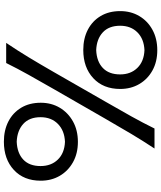

<svg xmlns="http://www.w3.org/2000/svg" viewBox="58 -870 822 979"><g transform="rotate(90 469.5 -380.0)"><path d="M234.4 -393.1Q175.8 -393.1 131.1 -416.3Q86.4 -439.5 61.3 -481.7Q36.1 -523.9 36.1 -581.5Q36.1 -635.7 61.3 -678.5Q86.4 -721.2 131.3 -745.8Q176.3 -770.5 235.4 -770.5Q294.4 -770.5 338.9 -745.8Q383.3 -721.2 408.2 -678.5Q433.1 -635.7 433.1 -581.5Q433.1 -495.1 378.2 -444.1Q323.2 -393.1 234.4 -393.1ZM198.2 0Q237.3 -58.1 271.5 -114.5Q305.7 -170.9 347.2 -243.2L498 -506.3Q541 -581.1 573 -638.4Q605 -695.8 634.8 -756.3H736.8Q696.8 -695.8 662.6 -638.4Q628.4 -581.1 585.4 -506.3L434.1 -243.2Q392.6 -170.9 361.1 -114.5Q329.6 -58.1 300.8 0ZM234.9 -459Q293 -461.4 325.9 -492.7Q358.9 -523.9 358.9 -581.1Q358.9 -634.8 325.9 -668.7Q293 -702.6 235.4 -705.1Q177.7 -702.6 144.3 -668.9Q110.8 -635.3 110.8 -581.1Q110.8 -523.9 144.5 -492.7Q178.2 -461.4 234.9 -459ZM702.1 11.7Q643.6 11.7 598.9 -11.2Q554.2 -34.2 528.8 -76.4Q503.4 -118.7 503.4 -176.3Q503.4 -230.5 528.8 -273.2Q554.2 -315.9 599.1 -340.8Q644 -365.7 703.1 -365.7Q761.7 -365.7 806.4 -340.8Q851.1 -315.9 876 -273.2Q900.9 -230.5 900.9 -176.3Q900.9 -89.8 845.9 -39.1Q791 11.7 702.1 11.7ZM702.1 -53.7Q760.3 -56.2 793.2 -87.2Q826.2 -118.2 826.2 -175.3Q826.2 -229.5 793.2 -263.4Q760.3 -297.4 702.6 -299.8Q645.5 -297.4 611.3 -263.7Q577.1 -230 577.1 -175.3Q577.1 -118.2 611.3 -87.2Q645.5 -56.2 702.1 -53.7Z"/></g></svg>

Font: Pinar-FD Medium
Style: Regular
Weight: 500
Designer: Amin Abedi
Version: Version 3.000